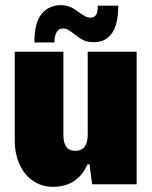

<svg xmlns="http://www.w3.org/2000/svg" viewBox="-20 -712 587 742"><path d="M508 0H336L326 -77H318Q300 -35 266.5 -12.5Q233 10 184 10Q142 10 108.5 -12.5Q75 -35 56 -76Q37 -117 37 -170V-512H225V-190Q225 -129 271 -129Q319 -129 319 -192V-512H508ZM266 -581Q252 -592 243 -597Q234 -602 223 -602Q192 -602 190 -548H113Q113 -626 141.5 -659Q170 -692 214 -692Q237 -692 254 -684Q271 -676 287 -663Q301 -653 310 -648.5Q319 -644 330 -644Q345 -644 351.5 -655Q358 -666 358 -690H437Q437 -618 412.5 -583.5Q388 -549 343 -549Q318 -549 302 -557Q286 -565 266 -581Z"/></svg>

Font: Decalotype Black
Style: Regular
Weight: 900
Designer: Alfredo Marco Pradil
Foundry: Alfredo Marco Pradil
Version: Version 1.0